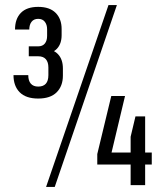

<svg xmlns="http://www.w3.org/2000/svg" viewBox="-20 -727 639 754"><path d="M130 -340Q82 -340 57.5 -364.5Q33 -389 33 -432H91Q91 -410 101 -398.5Q111 -387 130 -387Q170 -387 170 -432V-462Q170 -483 160 -494.5Q150 -506 130 -506H93V-545H130Q147 -545 156 -556Q165 -567 165 -586V-612Q165 -630 156 -641.5Q147 -653 130 -653Q113 -653 104 -641.5Q95 -630 95 -611H39Q39 -653 62 -676.5Q85 -700 130 -700Q175 -700 198.5 -676.5Q222 -653 222 -613V-589Q222 -555 203.5 -535.5Q185 -516 150 -516V-535Q188 -535 207.5 -514.5Q227 -494 227 -458V-430Q227 -389 202.5 -364.5Q178 -340 130 -340ZM406 -707H439L195 7H161ZM362 -122 417 -350H471L409 -90L388 -128H576V-81H362ZM493 -190 512 -270H550V0H493Z"/></svg>

Font: Pathway Extreme Condensed Light
Style: Regular
Weight: 300
Width: 3
Version: Version 1.001;gftools[0.9.26]